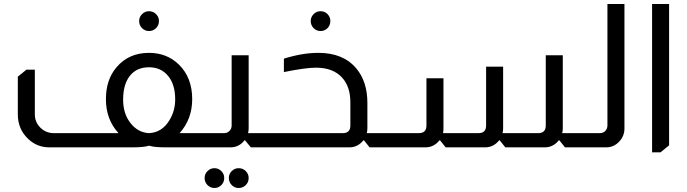

<svg xmlns="http://www.w3.org/2000/svg" viewBox="-20 -736 3431 959"><path d="M724 -680Q745 -680 759.5 -665.5Q774 -651 774 -631Q774 -610 759.5 -595.5Q745 -581 724 -581Q704 -581 689.5 -595.5Q675 -610 675 -631Q675 -651 689.5 -665.5Q704 -680 724 -680ZM572 -71Q509 -139 509 -241Q509 -338 562 -400Q623 -472 724 -472Q814 -472 874 -413Q940 -348 940 -241Q940 -141 877 -71H964V0H821H809Q750 0 726 -8H723Q699 0 639 0H627H226Q166 0 122 -41Q69 -90 69 -165V-353L112 -388H154V-165Q154 -127 180 -100Q208 -71 250 -71ZM855 -240Q855 -314 819.5 -357Q784 -400 724 -400Q661 -400 627 -355Q595 -313 595 -238Q595 -168 632 -121Q669 -74 724 -71Q789 -74 826 -135Q855 -182 855 -240Z M1222 -460V-95Q1222 -83 1219 -71H1272V0H1233L1204 -35H1201Q1174 0 1131 0H957V-71H1099Q1115 -71 1125 -81Q1137 -92 1137 -109V-460ZM1051 104Q1071 104 1085.5 118.5Q1100 133 1100 153Q1100 174 1085.5 188.5Q1071 203 1051 203Q1031 203 1016.5 188.5Q1002 174 1002 153Q1002 133 1016.5 118.5Q1031 104 1051 104ZM1172 104Q1193 104 1207.5 118.5Q1222 133 1222 153Q1222 174 1207.5 188.5Q1193 203 1172 203Q1152 203 1137.5 188.5Q1123 174 1123 153Q1123 133 1137.5 118.5Q1152 104 1172 104Z M1581 -680Q1602 -680 1616 -665.5Q1630 -651 1630 -631Q1630 -610 1616 -595.5Q1602 -581 1581 -581Q1561 -581 1546.5 -595.5Q1532 -610 1532 -631Q1532 -651 1546.5 -665.5Q1561 -680 1581 -680ZM1398 -443Q1490 -472 1570 -472Q1694 -472 1759 -395Q1815 -329 1815 -222V-95Q1815 -83 1812 -71H1847V0H1826L1798 -35H1795Q1767 0 1725 0H1265V-71H1692Q1730 -71 1730 -109V-225Q1730 -303 1689 -348Q1644 -398 1558 -398Q1506 -398 1398 -376Z M2791 -460V-95Q2791 -82 2788 -71H2842V0H2802L2774 -35H2771Q2743 0 2701 0H2504L2476 -35H2473Q2445 0 2403 0H2206L2178 -35H2175Q2147 0 2105 0H1840V-71H2072Q2110 -71 2110 -109V-345H2195V-95Q2195 -82 2193 -71H2370Q2408 -71 2408 -109V-403H2493V-95Q2493 -82 2490 -71H2668Q2706 -71 2706 -109V-460Z M3099 -716V-95Q3099 -56 3073 -29Q3046 0 3008 0H2834V-71H2976Q2995 -71 3005 -84Q3014 -95 3014 -109V-716Z M3322 -716V-10L3279 25H3237V-716Z"/></svg>

Font: Almarai
Style: Regular
Weight: 400
Designer: Boutros International 2019
Foundry: Created by Boutros International 2019
Version: Version 1.10